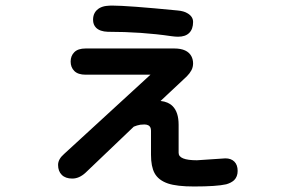

<svg xmlns="http://www.w3.org/2000/svg" viewBox="-20 -597 1040 686"><path d="M649.4 -549.8Q669.9 -538.1 669.9 -518.6Q669.9 -493.2 656.2 -479.5Q642.6 -465.8 616.2 -465.8Q606.4 -465.8 591.8 -467.8Q486.3 -483.4 366.2 -483.4H365.2Q336.9 -484.4 323.2 -498Q312.5 -508.8 312.5 -526.4Q312.5 -554.7 335.9 -568.4Q346.7 -574.2 358.9 -575.7Q371.1 -577.1 379.9 -577.1Q435.5 -577.1 614.3 -559.6Q636.7 -557.6 649.4 -549.8ZM618.2 -151.4V-50.8Q618.2 -24.4 683.6 -24.4L785.2 -31.2Q805.7 -31.2 817.4 -19.5Q829.1 -7.8 829.1 13.7Q829.1 34.2 816.4 46.9Q805.7 56.6 788.1 61.5Q753.9 69.3 672.9 69.3Q612.3 69.3 580.1 58.6Q545.9 46.9 532.2 21.5Q519.5 -2 519.5 -43.9V-129.9Q519.5 -144.5 509.8 -149.4Q503.9 -152.3 495.6 -152.3Q487.3 -152.3 481.4 -151.4Q469.7 -149.4 458 -144.5L285.2 20.5Q262.7 41 238.3 41Q213.9 41 200.7 27.8Q187.5 14.6 187.5 -7.8Q187.5 -28.3 209 -46.9L517.6 -330.1H286.1Q258.8 -330.1 245.6 -343.3Q232.4 -356.4 232.4 -377Q232.4 -397.5 245.6 -410.6Q258.8 -423.8 286.1 -423.8H602.5Q649.4 -423.8 664.1 -395.5Q669.9 -383.8 669.9 -370.6Q669.9 -357.4 664.1 -346.2Q658.2 -335 647.5 -324.2L553.7 -236.3Q581.1 -233.4 596.7 -217.8Q618.2 -196.3 618.2 -151.4Z"/></svg>

Font: FakePearl
Style: SemiBold
Weight: 400
Version: Version 1.2